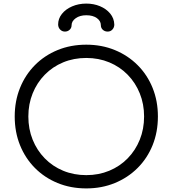

<svg xmlns="http://www.w3.org/2000/svg" viewBox="-20 -1040 961 1070"><path d="M461 10Q374 10 301 -20Q228 -50 174.5 -104Q121 -158 91.5 -231Q62 -304 62 -391Q62 -477 91.5 -550Q121 -623 174.5 -677Q228 -731 301 -761Q374 -791 461 -791Q547 -791 620 -761Q693 -731 747 -677Q801 -623 830.5 -550Q860 -477 860 -391Q860 -304 830.5 -231Q801 -158 747 -104Q693 -50 620 -20Q547 10 461 10ZM461 -64Q530 -64 589 -88.5Q648 -113 691.5 -157.5Q735 -202 759 -261.5Q783 -321 783 -391Q783 -460 759 -519.5Q735 -579 691.5 -623.5Q648 -668 589 -692.5Q530 -717 461 -717Q391 -717 332 -692.5Q273 -668 229.5 -623.5Q186 -579 162 -519.5Q138 -460 138 -391Q138 -321 162 -261.5Q186 -202 229.5 -157.5Q273 -113 332 -88.5Q391 -64 461 -64ZM342 -864Q326 -864 315 -875.5Q304 -887 304 -904Q304 -936 325 -962.5Q346 -989 382 -1004.5Q418 -1020 461 -1020Q502 -1020 537 -1005.5Q572 -991 594 -964.5Q616 -938 617 -903Q617 -887 606.5 -875.5Q596 -864 580 -864Q564 -864 553 -874Q542 -884 542 -900Q542 -923 520 -939Q498 -955 461 -955Q425 -955 402 -938.5Q379 -922 379 -900Q379 -884 368 -874Q357 -864 342 -864Z"/></svg>

Font: Comfortaa
Style: Regular
Weight: 400
Designer: Johan Aakerlund
Foundry: Johan Aakerlund
Version: Version 3.104; ttfautohint (v1.8.1.43-b0c9)